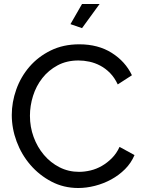

<svg xmlns="http://www.w3.org/2000/svg" viewBox="-20 -936 722 962"><path d="M391 -795 333 -815 391 -916H479ZM39 -360Q39 -424 61.5 -487.5Q84 -551 127.5 -601.5Q171 -652 234 -683Q297 -714 377 -714Q472 -714 540 -671Q608 -628 641 -559L570 -513Q554 -547 531.5 -570Q509 -593 482.5 -607Q456 -621 428 -627Q400 -633 373 -633Q314 -633 268.5 -608.5Q223 -584 192 -544.5Q161 -505 145.5 -455.5Q130 -406 130 -356Q130 -300 148.5 -249.5Q167 -199 200 -160Q233 -121 278 -98Q323 -75 376 -75Q404 -75 433.5 -82Q463 -89 490 -104.5Q517 -120 540.5 -143.5Q564 -167 579 -200L654 -159Q637 -119 606.5 -88.5Q576 -58 537.5 -37Q499 -16 456 -5Q413 6 372 6Q299 6 238 -26Q177 -58 132.5 -109.5Q88 -161 63.5 -226.5Q39 -292 39 -360Z"/></svg>

Font: Boldmen Medium
Style: Regular
Weight: 400
Designer: Matt McInerney, Pablo Impallari, Rodrigo Fuenzalida
Foundry: LIVING CONCEPT
Version: Version 1.000